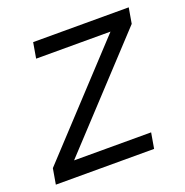

<svg xmlns="http://www.w3.org/2000/svg" viewBox="-113 -584 646 672"><g transform="rotate(-20 210.0 -248.0)"><path d="M-16 0 -6 -58 347 -438H70L80 -496H436L426 -438L73 -58H360L350 0Z"/></g></svg>

Font: DM Sans 36pt Light
Style: Italic
Weight: 300
Italic angle: -10°
Designer: Colophon Foundry, Jonny Pinhorn
Foundry: Colophon Foundry
Version: Version 4.004;gftools[0.9.30]